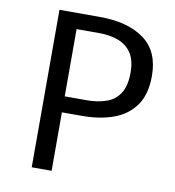

<svg xmlns="http://www.w3.org/2000/svg" viewBox="-80 -777 775 848"><g transform="rotate(10 307.5 -353.0)"><path d="M571.3 -489.2Q571.3 -406.7 536.2 -356.9Q501 -307.2 439.5 -284.6Q377.9 -262.1 297.9 -262.1H207.7V0H118.5V-706.2H299Q425.1 -706.2 498.2 -653.3Q571.3 -600.5 571.3 -489.2ZM475.9 -488.2Q475.9 -542.6 454.4 -574.9Q432.8 -607.2 395.1 -621.3Q357.4 -635.4 309.7 -635.4H207.7V-333.8H306.2Q355.4 -333.8 393.8 -347.2Q432.3 -360.5 454.1 -394.1Q475.9 -427.7 475.9 -488.2Z"/></g></svg>

Font: FiraCode Nerd Font
Style: Regular
Weight: 400
Designer: Carrois Corporate, Edenspiekermann AG, Nikita Prokopov
Foundry: Carrois Corporate, Edenspiekermann AG, Nikita Prokopov
Version: Version 6.002;Nerd Fonts 2.2.2